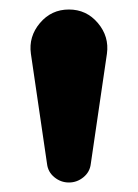

<svg xmlns="http://www.w3.org/2000/svg" viewBox="-20 -783 290 404"><path d="M79 -438 45 -670Q40 -706 64 -734.5Q88 -763 125 -763Q162 -763 186 -734.5Q210 -706 205 -670L171 -438Q169 -421 155.5 -410Q142 -399 125 -399Q108 -399 94.5 -410Q81 -421 79 -438Z"/></svg>

Font: Jellee Roman
Style: Regular
Weight: 400
Designer: Alfredo Marco Pradil
Foundry: Alfredo Marco Pradil
Version: Version 1.016;PS 001.016;hotconv 1.0.88;makeotf.lib2.5.64775